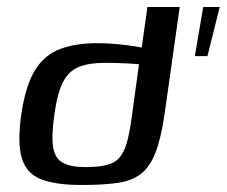

<svg xmlns="http://www.w3.org/2000/svg" viewBox="-20 -525 646 547"><path d="M213 2Q138 2 96.5 -14.5Q55 -31 42 -75Q29 -119 41 -201Q53 -282 80 -325.5Q107 -369 151.5 -385.5Q196 -402 257 -402Q275 -402 298 -400.5Q321 -399 344 -396Q367 -393 384 -389.5Q401 -386 407 -382L381 -370L400 -505H492L449 -201Q439 -132 423.5 -91.5Q408 -51 382.5 -30.5Q357 -10 315.5 -4Q274 2 213 2ZM222 -49Q259 -49 282.5 -54.5Q306 -60 319.5 -75Q333 -90 341 -117.5Q349 -145 355 -189L376 -342Q367 -343 349.5 -344Q332 -345 313.5 -345.5Q295 -346 279 -346Q234 -346 205 -334.5Q176 -323 159.5 -291Q143 -259 135 -199Q126 -137 131.5 -105Q137 -73 159.5 -61Q182 -49 222 -49ZM535 -365 559 -505H606L571 -365Z"/></svg>

Font: Genos Thin Medium
Style: Italic
Weight: 500
Italic angle: -8°
Version: Version 1.010